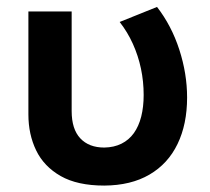

<svg xmlns="http://www.w3.org/2000/svg" viewBox="-20 -534 622 568"><path d="M288.5 15Q209 15 159.5 -13.2Q110 -41.5 87 -89Q64 -136.5 64 -195.5V-500H192V-205.5Q192 -152 217.5 -124.8Q243 -97.5 288.5 -97.5Q317.5 -98 339.5 -109Q361.5 -120 376 -140.2Q390.5 -160.5 397.8 -189.2Q405 -218 405 -253Q405 -293 397 -331Q389 -369 373.2 -404Q357.5 -439 334 -469L444.5 -513.5Q487.5 -458 510.5 -387Q533.5 -316 533.5 -245.5Q533.5 -166.5 505.2 -108Q477 -49.5 422.2 -17.5Q367.5 14.5 288.5 15Z"/></svg>

Font: Geologica Roman Medium
Style: Regular
Weight: 500
Designer: Sindre Bremnes, Frode Helland
Foundry: Monokrom Skriftforlag AS
Version: Version 1.010;gftools[0.9.28]